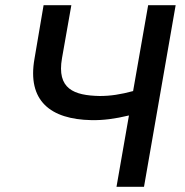

<svg xmlns="http://www.w3.org/2000/svg" viewBox="-20 -720 713 740"><path d="M332 -257C377 -256 423 -262 477 -275L429 0H535L657 -700H551L493 -369C445 -356 406 -350 364 -350C265 -352 198 -377 219 -496L255 -700H148L113 -494C84 -331 175 -260 332 -257Z"/></svg>

Font: Fixel Display Medium
Style: Italic
Weight: 500
Italic angle: -10°
Designer: AlfaBravo + MacPaw
Foundry: Kyrylo Tkachov, Marchela Mozhyna, Serhii Makarenko, Maria Weinstein, Zakhar Kryvoshyya
Version: Version 1.210;Glyphs 3.2 (3217)